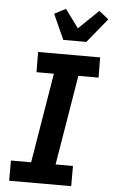

<svg xmlns="http://www.w3.org/2000/svg" viewBox="-64 -1037 634 1079"><g transform="rotate(5 253.0 -497.5)"><path d="M30 0V-114H144L228 -621H130L129 -735H479L480 -621H366L282 -114H380V0ZM264 -815 200 -957 264 -990 340 -887 452 -995 506 -952 394 -815Z"/></g></svg>

Font: Iosevka Term Curly Heavy
Style: Italic
Weight: 900
Italic angle: -9°
Designer: Belleve Invis
Foundry: Belleve Invis
Version: Version 32.3.0